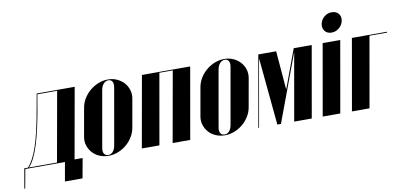

<svg xmlns="http://www.w3.org/2000/svg" viewBox="-159 -937 2778 1313"><g transform="rotate(-10 1230.5 -280.5)"><path d="M-84 131 -60 -6H-35Q-16 -26 1 -57.5Q18 -89 33.5 -134.5Q49 -180 63.5 -241.5Q78 -303 92 -384L112 -495H376L289 -6H345L320 131H198L221 0H-54L-78 131ZM167 -6 253 -489H116L96 -373Q85 -312 72 -254.5Q59 -197 44 -149Q29 -101 11 -64Q-7 -27 -28 -6Z M608 -505Q642 -505 670.5 -492Q699 -479 718.5 -457.5Q738 -436 747 -407Q756 -378 750 -346L715 -148Q709 -116 691 -87Q673 -58 647 -36.5Q621 -15 589 -2.5Q557 10 523 10Q489 10 460 -2.5Q431 -15 411.5 -37Q392 -59 383 -87.5Q374 -116 380 -148L415 -346Q421 -378 439 -407Q457 -436 483.5 -458Q510 -480 542 -492.5Q574 -505 608 -505ZM610 -499Q591 -499 577 -483.5Q563 -468 558 -443L489 -51Q484 -26 493 -11Q502 4 522 4Q541 4 554 -10.5Q567 -25 572 -51L641 -443Q646 -469 637.5 -484Q629 -499 610 -499Z M1178 -495 1091 0H969L1056 -489H963L877 0H755L843 -495Z M1416 -505Q1450 -505 1478.5 -492Q1507 -479 1526.5 -457.5Q1546 -436 1555 -407Q1564 -378 1558 -346L1523 -148Q1517 -116 1499 -87Q1481 -58 1455 -36.5Q1429 -15 1397 -2.5Q1365 10 1331 10Q1297 10 1268 -2.5Q1239 -15 1219.5 -37Q1200 -59 1191 -87.5Q1182 -116 1188 -148L1223 -346Q1229 -378 1247 -407Q1265 -436 1291.5 -458Q1318 -480 1350 -492.5Q1382 -505 1416 -505ZM1418 -499Q1399 -499 1385 -483.5Q1371 -468 1366 -443L1297 -51Q1292 -26 1301 -11Q1310 4 1330 4Q1349 4 1362 -10.5Q1375 -25 1380 -51L1449 -443Q1454 -469 1445.5 -484Q1437 -499 1418 -499Z M1935 0H1813L1889 -432L1895 -462H1893L1721 0H1696L1652 -462H1651L1645 -432L1569 0H1564L1651 -495H1775L1797 -230H1799L1897 -495H2022Z M2114 -624Q2119 -653 2142 -672.5Q2165 -692 2195 -692Q2225 -692 2241.5 -672.5Q2258 -653 2253 -624Q2248 -595 2224.5 -575Q2201 -555 2171 -555Q2141 -555 2125 -575Q2109 -595 2114 -624ZM2220 -495 2133 0H2011L2098 -495Z M2301 -495H2545L2544 -489H2422L2336 0H2214Z"/></g></svg>

Font: Moniqa Black Ita Display
Style: Italic
Weight: 900
Italic angle: -10°
Designer: Rajesh Rajput
Foundry: Rajesh Rajput
Version: Version 1.000